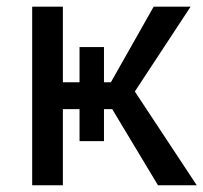

<svg xmlns="http://www.w3.org/2000/svg" viewBox="-20 -548 602 568"><path d="M543.9 -528.3 378.9 -277.3 562 0H447.3L312 -225.1H287.6V-130.4H215.3V-225.1H166V0H75.2V-528.3H166V-304.7H215.3V-408.7H287.6V-304.7H308.1L434.6 -528.3Z"/></svg>

Font: Noboto
Style: Regular
Weight: 400
Designer: Google
Version: Version 2.001101; 2014